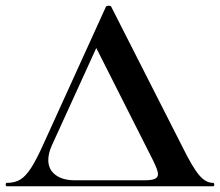

<svg xmlns="http://www.w3.org/2000/svg" viewBox="-28 -652 770 672"><path d="M-4 -12Q24 -12 43 -23.5Q62 -35 81 -64.5Q100 -94 126 -152L343 -629Q345 -632 352 -632Q360 -632 361 -629L611 -137Q646 -66 669 -39Q692 -12 717 -12Q722 -12 722 -6Q722 0 717 0H592H116H-4Q-8 0 -8 -6Q-8 -12 -4 -12ZM525 -43Q525 -56 506 -94L309 -484L153 -142Q141 -115 141 -92Q141 -59 166 -40Q191 -21 234 -21H477Q503 -21 514 -26Q525 -31 525 -43Z"/></svg>

Font: Cormorant SC
Style: Bold
Weight: 700
Designer: Christian Thalmann (Catharsis Fonts)
Foundry: Catharsis Fonts
Version: Version 4.000